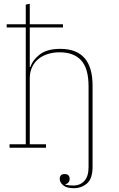

<svg xmlns="http://www.w3.org/2000/svg" viewBox="-20 -774 625 1006"><path d="M367 212Q328 212 310.5 196.5Q293 181 293 164Q293 138 319 138Q345 138 345 164Q345 184 323 192V194Q332 196 342.5 197Q353 198 364 198Q400 198 422 174Q444 150 444 102V-322Q444 -415 405.5 -457.5Q367 -500 292 -500Q261 -500 232.5 -491.5Q204 -483 182.5 -466Q161 -449 148.5 -423Q136 -397 136 -363V-18H221V0H30V-18H115V-630H15V-647H115V-750L136 -754V-647H310V-630H136V-423H139Q152 -461 189.5 -489.5Q227 -518 296 -518Q465 -518 465 -326V100Q465 162 436 187Q407 212 367 212Z"/></svg>

Font: IBM Plex Serif Thin
Style: Regular
Weight: 100
Designer: Mike Abbink, Paul van der Laan, Pieter van Rosmalen
Foundry: Bold Monday
Version: Version 3.001